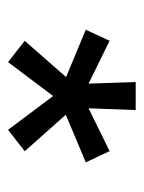

<svg xmlns="http://www.w3.org/2000/svg" viewBox="39 -723 353 471"><g transform="rotate(90 215.5 -487.5)"><path d="M215.6 -441.3 298.5 -330.7 351 -371.7 261.4 -472.4 378.3 -521.4 350.7 -579.9 245.7 -528.2 250 -643.9H181.3L185.1 -528.2L80 -579.9L53 -521.4L169.1 -473.1L80.2 -371.7L132.3 -330.7Z"/></g></svg>

Font: Arad-VF Thin Dots1
Style: Regular
Weight: 100
Designer: Mohammad Darvishi
Version: Version 1.000;August 30, 2024;FontCreator 15.0.0.2992 64-bit